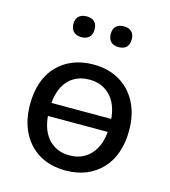

<svg xmlns="http://www.w3.org/2000/svg" viewBox="-107 -788 785 884"><g transform="rotate(15 285.5 -346.5)"><path d="M286 9Q214 9 161 -22Q108 -53 79 -110Q50 -167 50 -244Q50 -302 66 -348.5Q82 -395 113.5 -428Q145 -461 188.5 -478.5Q232 -496 286 -496Q357 -496 410 -465Q463 -434 492.5 -377.5Q522 -321 522 -244Q522 -186 505.5 -139Q489 -92 457.5 -59Q426 -26 383 -8.5Q340 9 286 9ZM286 -63Q329 -63 361.5 -84Q394 -105 412 -145Q430 -185 430 -244Q430 -332 390.5 -378Q351 -424 286 -424Q242 -424 209.5 -403.5Q177 -383 159.5 -343Q142 -303 142 -244Q142 -156 181 -109.5Q220 -63 286 -63ZM108 -213V-275H465V-213ZM375 -603Q351 -603 338 -616Q325 -629 325 -653Q325 -677 338 -689.5Q351 -702 375 -702Q399 -702 412 -689.5Q425 -677 425 -653Q425 -629 412.5 -616Q400 -603 375 -603ZM198 -603Q174 -603 160.5 -616Q147 -629 147 -653Q147 -677 160.5 -689.5Q174 -702 198 -702Q222 -702 235 -689.5Q248 -677 248 -653Q248 -629 235 -616Q222 -603 198 -603Z"/></g></svg>

Font: Nunito Medium
Style: Regular
Weight: 500
Designer: Vernon Adams
Foundry: Vernon Adams
Version: Version 3.601